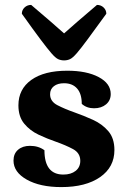

<svg xmlns="http://www.w3.org/2000/svg" viewBox="-20 -750 521 782"><path d="M230 12Q143 12 89 -18.5Q35 -49 35 -96Q35 -124 53.5 -140Q72 -156 102 -156Q137 -156 161 -138Q161 -39 238 -39Q269 -39 288 -54Q307 -69 307 -95Q307 -127 277 -143Q247 -159 207 -173Q172 -185 137 -201.5Q102 -218 78.5 -246.5Q55 -275 55 -321Q55 -387 107.5 -424.5Q160 -462 254 -462Q333 -462 382 -436Q431 -410 431 -367Q431 -341 412 -325Q393 -309 363 -309Q333 -309 313 -327Q313 -368 294 -389.5Q275 -411 241 -411Q215 -411 199.5 -399Q184 -387 184 -366Q184 -337 214 -321.5Q244 -306 284 -292Q321 -279 358.5 -262Q396 -245 421 -216Q446 -187 446 -139Q446 -69 387.5 -28.5Q329 12 230 12ZM241 -504Q228 -504 217 -509Q206 -514 189.5 -533Q173 -552 144.5 -590Q116 -628 69 -694Q69 -709 80 -719.5Q91 -730 107 -730Q154 -690 187 -661.5Q220 -633 241 -614Q262 -633 295 -661.5Q328 -690 375 -730Q391 -730 402 -719.5Q413 -709 413 -694Q365 -628 337 -590Q309 -552 292.5 -533Q276 -514 265 -509Q254 -504 241 -504Z"/></svg>

Font: Petrona ExtraBold
Style: Regular
Weight: 800
Designer: Ringo R. Seeber
Foundry: Ringo R. Seeber
Version: Version 2.001; ttfautohint (v1.8.3)